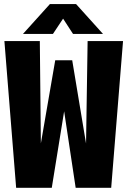

<svg xmlns="http://www.w3.org/2000/svg" viewBox="-20 -896 610 916"><path d="M471.5 -734H328.5L281 -807L232.5 -734H89.5L218 -876.5H343ZM57 0 1 -700H170L175 -212L243.5 -608.5H324.5L390.5 -211.5L398 -700H567L510.5 0H341L286 -365L227 0Z"/></svg>

Font: League Mono Narrow ExtraBold
Style: Regular
Weight: 800
Width: 3
Designer: Tyler Finck
Foundry: The League of Moveable Type / Tyler Finck
Version: Version 2.210